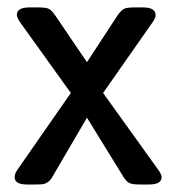

<svg xmlns="http://www.w3.org/2000/svg" viewBox="-20 -492 470 512"><path d="M19 -20Q19 -28.8 26.9 -40L168.9 -244.1L33.2 -433.1Q25.4 -445.3 24.9 -452.1Q24.9 -472.2 58.1 -472.2H82Q104 -472.2 111.1 -468Q118.2 -463.9 127 -451.2L211.9 -326.2L293 -450.2Q302.7 -464.4 310.3 -468.3Q317.9 -472.2 337.9 -472.2H361.8Q395 -472.2 395 -451.2Q395 -444.3 387.2 -433.1L254.9 -244.1L402.8 -38.1Q410.6 -26.9 411.1 -20Q411.1 0 377 0H353Q333 0 325 -3.9Q316.9 -7.8 308.1 -22L211.9 -178.2L121.1 -22.9Q115.2 -11.7 108.2 -6.8Q101.1 -2 95 -1Q88.9 0 76.2 0H51.8Q19 0 19 -20Z"/></svg>

Font: CMU Sans Serif Demi Condensed
Style: DemiCondensed
Weight: 600
Width: 3
Version: Version 0.7.0